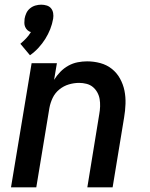

<svg xmlns="http://www.w3.org/2000/svg" viewBox="-20 -800 640 820"><path d="M108 -564 67 -613Q80 -624 91.5 -636Q103 -648 112 -663Q104 -665 97.5 -671Q91 -677 87.5 -685Q84 -693 84 -702Q84 -711 85 -720Q87 -732 92.5 -744Q98 -756 108.5 -764.5Q119 -773 131.5 -776.5Q144 -780 156 -780Q168 -780 179.5 -776.5Q191 -773 198 -764.5Q205 -756 207 -744Q209 -732 207 -720Q203 -697 194.5 -675.5Q186 -654 173.5 -634Q161 -614 144.5 -596Q128 -578 108 -564ZM27 0 115 -530H223L211 -459Q222 -477 237.5 -493Q253 -509 272 -519.5Q291 -530 311.5 -534Q332 -538 352 -538Q381 -538 408.5 -530.5Q436 -523 457.5 -506Q479 -489 492.5 -464.5Q506 -440 511.5 -413Q517 -386 516 -356.5Q515 -327 510 -298L461 0H353L404 -313Q407 -329 407.5 -345.5Q408 -362 405.5 -377Q403 -392 395.5 -405.5Q388 -419 376.5 -428.5Q365 -438 349.5 -442Q334 -446 318 -446Q296 -446 274 -439.5Q252 -433 233.5 -418Q215 -403 205 -382Q195 -361 191 -339L135 0Z"/></svg>

Font: Iosevka Curly SmBdEx
Style: Italic
Weight: 600
Width: 7
Italic angle: -9°
Monospace: yes
Designer: Belleve Invis
Foundry: Belleve Invis
Version: Version 11.1.0; ttfautohint (v1.8.3)